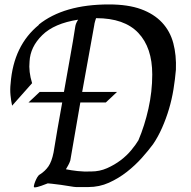

<svg xmlns="http://www.w3.org/2000/svg" viewBox="-20 -831 847 853"><path d="M464.1 -811.3Q548.7 -811.3 606.4 -790.3Q664.1 -769.2 700 -730.8Q735.9 -692.3 750 -639Q764.1 -585.6 761.5 -521Q757.9 -479 750.8 -434.6Q743.6 -390.3 730.8 -346.9Q717.9 -303.6 700 -263.1Q682.1 -222.6 660 -190.3Q640 -163.1 610.3 -129.7Q580.5 -96.4 543.6 -67.4Q506.7 -38.5 463.8 -19.2Q421 0 372.8 0H317.9Q311.3 0 292.1 -3.3Q272.8 -6.7 251 -9.7Q229.2 -12.8 211.3 -14.6Q193.3 -16.4 192.3 -16.4Q183.6 -12.8 163.6 -5.6Q143.6 1.5 133.8 1.5Q129.2 1.5 130.8 -6.4Q132.3 -14.4 136.2 -24.1Q140 -33.8 145.6 -43.6Q151.3 -53.3 157.9 -56.4Q180.5 -70.8 195.1 -91.8Q209.7 -112.8 217.9 -153.3Q225.6 -201.5 235.4 -257.9Q245.1 -314.4 256.4 -375.9H106.7L156.4 -422.6H264.1Q277.4 -500 291.3 -575.6Q305.1 -651.3 314.4 -712.8Q316.4 -727.2 327.2 -743.6Q221 -727.2 167.7 -674.9Q114.4 -622.6 111.3 -557.9Q106.7 -512.8 122.6 -461.5L33.8 -361.5Q29.2 -382.1 26.7 -407.9Q24.1 -433.8 27.2 -460Q40 -629.2 153.3 -721H151.3Q263.1 -811.3 464.1 -811.3ZM594.9 -207.7Q622.6 -272.8 639.5 -348.5Q656.4 -424.1 656.4 -500Q656.4 -619.5 594.4 -684.9Q532.3 -750.3 407.7 -750.3H406.7Q403.6 -742.1 402.6 -737.2Q401.5 -732.3 400 -727.2Q398.5 -721 398.5 -717.9L345.1 -422.6H500L450.3 -375.9H336.9L292.3 -117.9Q288.7 -106.7 283.1 -96.9Q277.4 -87.2 272.8 -79Q294.9 -74.4 324.9 -71Q354.9 -67.7 385.6 -69.2Q422.6 -69.2 455.6 -83.8Q488.7 -98.5 516.2 -119.2Q543.6 -140 563.6 -164.4Q583.6 -188.7 594.9 -207.7Z"/></svg>

Font: MM Jasmine
Style: Regular
Weight: 400
Designer: Khon Soe Zaw Thu
Version: Version 1.00 July 11, 2016, initial release